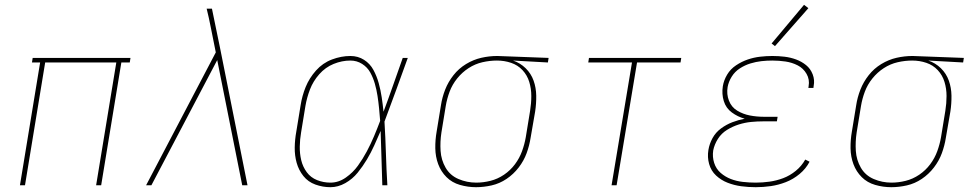

<svg xmlns="http://www.w3.org/2000/svg" viewBox="-20 -771 4072 799"><path d="M63 0H84L168 -511H464L380 0H401L485 -511H520L523 -530H116L113 -511H147Z M588 0H610L884 -521L988 0H1010L895 -575L877 -662L862 -735H840Q845 -716 849 -696.5Q853 -677 857 -658L878 -553Z M1355 8Q1387 8 1417 -9Q1447 -26 1468.5 -52.5Q1490 -79 1507 -107.5Q1524 -136 1537.5 -166Q1551 -196 1564 -226Q1566 -170 1567.5 -113.5Q1569 -57 1571 0H1592Q1588 -66 1586 -132.5Q1584 -199 1580 -265Q1605 -331 1629 -397.5Q1653 -464 1677 -530H1656Q1636 -474 1616.5 -418Q1597 -362 1576 -306Q1573 -336 1568.5 -366Q1564 -396 1556 -425Q1548 -454 1534 -480Q1520 -506 1495 -522Q1470 -538 1438 -538Q1400 -538 1361.5 -523.5Q1323 -509 1295 -477.5Q1267 -446 1252 -409Q1237 -372 1231 -333L1213 -223Q1207 -190 1206.5 -157Q1206 -124 1214.5 -93.5Q1223 -63 1242.5 -38.5Q1262 -14 1292.5 -3Q1323 8 1355 8ZM1355 -11Q1326 -11 1299.5 -21.5Q1273 -32 1256.5 -54.5Q1240 -77 1233.5 -104.5Q1227 -132 1227.5 -161.5Q1228 -191 1233 -220L1251 -330Q1257 -365 1270 -399Q1283 -433 1308.5 -462Q1334 -491 1368.5 -505Q1403 -519 1438 -519Q1465 -519 1487 -505Q1509 -491 1521 -469Q1533 -447 1540 -422.5Q1547 -398 1551 -372Q1555 -346 1557.5 -320Q1560 -294 1562 -268Q1550 -236 1536.5 -204Q1523 -172 1506.5 -141Q1490 -110 1469.5 -81.5Q1449 -53 1419 -32Q1389 -11 1355 -11Z M1961 8Q1993 8 2026 0.5Q2059 -7 2088 -26.5Q2117 -46 2138.5 -74Q2160 -102 2171.5 -133.5Q2183 -165 2188 -197L2207 -307Q2212 -340 2211.5 -373Q2211 -406 2200.5 -435.5Q2190 -465 2167.5 -487Q2145 -509 2115 -519L2260 -511L2263 -530L2050 -538H2049Q2016 -538 1983 -530.5Q1950 -523 1919.5 -504.5Q1889 -486 1867 -458Q1845 -430 1832.5 -398Q1820 -366 1815 -333L1797 -223Q1791 -189 1791.5 -154Q1792 -119 1803.5 -88Q1815 -57 1838 -34Q1861 -11 1894 -1.5Q1927 8 1961 8ZM1962 -11Q1923 -11 1888 -26Q1853 -41 1834.5 -73Q1816 -105 1813.5 -143Q1811 -181 1817 -220L1835 -330Q1840 -360 1851 -389.5Q1862 -419 1882.5 -444.5Q1903 -470 1930 -487.5Q1957 -505 1987.5 -512Q2018 -519 2048 -519Q2079 -519 2107 -509.5Q2135 -500 2154.5 -479Q2174 -458 2182.5 -430Q2191 -402 2191 -371.5Q2191 -341 2186 -310L2168 -200Q2163 -171 2152.5 -142Q2142 -113 2123 -87.5Q2104 -62 2077.5 -44Q2051 -26 2021 -18.5Q1991 -11 1962 -11Z M2525 0H2546L2631 -511H2812L2815 -530H2431L2428 -511H2610Z M3125 8Q3156 8 3187.5 3.5Q3219 -1 3250 -13Q3281 -25 3307.5 -47Q3334 -69 3349 -98L3331 -107Q3316 -80 3291.5 -60Q3267 -40 3239 -29.5Q3211 -19 3182 -15Q3153 -11 3125 -11Q3098 -11 3071.5 -14Q3045 -17 3021.5 -26Q2998 -35 2979 -51.5Q2960 -68 2952 -93Q2944 -118 2948 -145Q2953 -170 2967.5 -193Q2982 -216 3005.5 -230.5Q3029 -245 3054.5 -253Q3080 -261 3105.5 -263.5Q3131 -266 3156 -266H3213L3216 -285H3159Q3129 -285 3100.5 -290.5Q3072 -296 3048 -310.5Q3024 -325 3013.5 -352Q3003 -379 3008 -409Q3012 -431 3025 -452Q3038 -473 3059 -486.5Q3080 -500 3103 -507Q3126 -514 3148.5 -516.5Q3171 -519 3194 -519Q3222 -519 3249 -515Q3276 -511 3299.5 -499Q3323 -487 3336.5 -463.5Q3350 -440 3345 -412Q3345 -409 3344 -405H3365Q3366 -409 3366 -413Q3371 -438 3362 -461.5Q3353 -485 3334.5 -500Q3316 -515 3293 -523.5Q3270 -532 3245 -535Q3220 -538 3194 -538Q3169 -538 3143 -535Q3117 -532 3092 -523.5Q3067 -515 3043.5 -499.5Q3020 -484 3006 -460.5Q2992 -437 2988 -412Q2983 -380 2992 -350.5Q3001 -321 3025.5 -303Q3050 -285 3079 -277Q3053 -272 3028 -262.5Q3003 -253 2980.5 -236.5Q2958 -220 2945 -196Q2932 -172 2928 -147Q2923 -117 2931 -88.5Q2939 -60 2960 -40.5Q2981 -21 3008 -10.5Q3035 0 3064.5 4Q3094 8 3125 8ZM3205 -579 3344 -737 3326 -751 3191 -590Z M3689 8Q3721 8 3754 0.5Q3787 -7 3816 -26.5Q3845 -46 3866.5 -74Q3888 -102 3899.5 -133.5Q3911 -165 3916 -197L3935 -307Q3940 -340 3939.5 -373Q3939 -406 3928.5 -435.5Q3918 -465 3895.5 -487Q3873 -509 3843 -519L3988 -511L3991 -530L3778 -538H3777Q3744 -538 3711 -530.5Q3678 -523 3647.5 -504.5Q3617 -486 3595 -458Q3573 -430 3560.5 -398Q3548 -366 3543 -333L3525 -223Q3519 -189 3519.5 -154Q3520 -119 3531.5 -88Q3543 -57 3566 -34Q3589 -11 3622 -1.5Q3655 8 3689 8ZM3690 -11Q3651 -11 3616 -26Q3581 -41 3562.5 -73Q3544 -105 3541.5 -143Q3539 -181 3545 -220L3563 -330Q3568 -360 3579 -389.5Q3590 -419 3610.5 -444.5Q3631 -470 3658 -487.5Q3685 -505 3715.5 -512Q3746 -519 3776 -519Q3807 -519 3835 -509.5Q3863 -500 3882.5 -479Q3902 -458 3910.5 -430Q3919 -402 3919 -371.5Q3919 -341 3914 -310L3896 -200Q3891 -171 3880.5 -142Q3870 -113 3851 -87.5Q3832 -62 3805.5 -44Q3779 -26 3749 -18.5Q3719 -11 3690 -11Z"/></svg>

Font: Iosevka Sparkle Thin
Style: Italic
Weight: 100
Italic angle: -9°
Designer: Belleve Invis
Foundry: Belleve Invis
Version: Version 4.5.0; ttfautohint (v1.8.3)